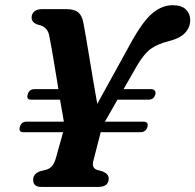

<svg xmlns="http://www.w3.org/2000/svg" viewBox="-20 -736 769 756"><path d="M58 -236Q64 -257 84.5 -257H231.5Q230.5 -263.5 229.2 -270.2Q228 -277 227 -284Q225 -293 222.5 -308.2Q220 -323.5 216.5 -343.5H102.5Q83 -343.5 89 -364Q95 -385 115.5 -385H210Q203.5 -425.5 196.2 -469.2Q189 -513 182.8 -548.2Q176.5 -583.5 173 -599.5Q165 -631.5 131 -638.5Q104.5 -646 104.5 -667Q104.5 -681.5 115 -690.8Q125.5 -700 144 -700H241.5Q272 -700 287.2 -688Q302.5 -676 308 -648Q311.5 -630 318 -592.5Q324.5 -555 332.2 -507.8Q340 -460.5 348 -412.8Q356 -365 363 -327L498 -572Q544 -654.5 581.5 -685Q619 -715.5 659.5 -715.5Q695.5 -715.5 712.2 -698.5Q729 -681.5 729 -657Q729 -628.5 709 -606.8Q689 -585 644.5 -574Q599.5 -562.5 573.5 -543.5Q547.5 -524.5 521 -480L466.5 -385H575Q585 -385 589.5 -379Q594 -373 591.5 -364Q586 -343.5 563.5 -343.5H442.5L398 -265.5Q395 -261 393 -257H543.5Q566.5 -257 560.5 -236.5Q555 -215.5 532 -215.5H376.5Q376 -213 375 -209.5L348 -104.5Q339.5 -74.5 362.5 -67L385.5 -60.5Q398.5 -54.5 403.2 -47.8Q408 -41 408 -33Q408 0 366.5 0H143.5Q125 0 117.8 -7.5Q110.5 -15 110.5 -28.5Q110.5 -51.5 138.5 -62L162.5 -68Q188.5 -75 199 -110L228.5 -215.5H72Q52.5 -215.5 58 -236Z"/></svg>

Font: Fraunces 9pt S050 SemiBold
Style: Italic
Weight: 600
Italic angle: -16°
Version: Version 1.000; ttfautohint (v1.8.3)